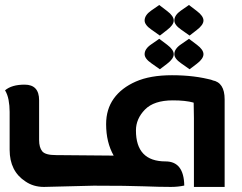

<svg xmlns="http://www.w3.org/2000/svg" viewBox="-38 -737 955 757"><path d="M589.8 -584 621.1 -560.5Q647 -541 647 -523.4Q647 -505.4 620.6 -485.4L592.3 -463.9L559.1 -487.3Q532.2 -505.9 532.2 -523.4Q532.2 -544.4 558.1 -562ZM589.8 -717.3 621.1 -693.4Q647 -673.8 647 -656.2Q647 -638.7 620.6 -618.7L592.3 -596.7L559.1 -620.1Q532.2 -638.7 532.2 -656.2Q532.2 -677.2 558.1 -695.3ZM707 -584 738.3 -560.5Q764.2 -541 764.2 -523.4Q764.2 -505.4 737.8 -485.4L709.5 -463.9L676.3 -487.3Q649.4 -505.9 649.4 -523.4Q649.4 -544.4 675.3 -562ZM707 -717.3 738.3 -693.4Q764.2 -673.8 764.2 -656.2Q764.2 -638.7 737.8 -618.7L709.5 -596.7L676.3 -620.1Q649.4 -638.7 649.4 -656.2Q649.4 -677.2 675.3 -695.3ZM331.5 -4.9 135.3 0Q93.8 0 62.5 -21.5Q0 -62 0 -146.5V-295.9Q0 -320.8 -4.2 -342.8Q-8.3 -364.7 -18.1 -380.9Q8.3 -403.3 59.1 -403.3Q116.2 -403.3 116.2 -341.8V-184.6Q116.2 -155.8 128.4 -140.6Q140.6 -125.5 182.6 -125.5L410.2 -123.5Q380.4 -175.8 380.4 -247.6Q380.4 -306.2 410.6 -348.4Q440.9 -390.6 497.6 -415.5Q554.2 -440.4 640.1 -440.4Q730 -440.4 799.8 -420.9L799.3 -420.4Q847.7 -412.1 847.7 -345.2V0H726.6V-271.5L725.6 -330.6Q725.6 -331.5 725.1 -332.5Q693.4 -341.3 643.6 -341.3Q568.8 -341.3 533.4 -304.9Q498 -268.6 498 -222.7Q498 -100.6 614.7 -100.6Q687 -100.6 688.5 -5.4Q663.6 0 635.7 0Q591.8 0 529.5 -2.4Q467.3 -4.9 331.5 -4.9Z"/></svg>

Font: ALMAS
Style: Bold
Weight: 700
Designer: ALMAS Font/ by Husham Jawad Kadhim, derived from the Bainsely font by/ Paul James MIller
Foundry: High-Logic / Made with FontCreator
Version: Version 1.411;September 19, 2021;FontCreator 14.0.0.2814 32-